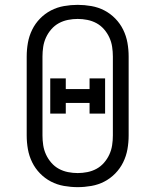

<svg xmlns="http://www.w3.org/2000/svg" viewBox="-20 -763 640 791"><path d="M300 8Q272 8 243.5 3Q215 -2 190 -15Q165 -28 145 -48.5Q125 -69 112.5 -94.5Q100 -120 95 -148Q90 -176 90 -205V-530Q90 -559 95 -587Q100 -615 112.5 -640.5Q125 -666 145 -686.5Q165 -707 190 -720Q215 -733 243.5 -738Q272 -743 300 -743Q328 -743 356.5 -738Q385 -733 410 -720Q435 -707 455 -686.5Q475 -666 487.5 -640.5Q500 -615 505 -587Q510 -559 510 -530V-205Q510 -176 505 -148Q500 -120 487.5 -94.5Q475 -69 455 -48.5Q435 -28 410 -15Q385 -2 356.5 3Q328 8 300 8ZM300 -50Q320 -50 340 -54Q360 -58 377.5 -67.5Q395 -77 408.5 -92.5Q422 -108 430.5 -126.5Q439 -145 442 -165Q445 -185 445 -205V-530Q445 -550 442 -570Q439 -590 430.5 -608.5Q422 -627 408.5 -642.5Q395 -658 377.5 -667.5Q360 -677 340 -681Q320 -685 300 -685Q280 -685 260 -681Q240 -677 222.5 -667.5Q205 -658 191.5 -642.5Q178 -627 169.5 -608.5Q161 -590 158 -570Q155 -550 155 -530V-205Q155 -185 158 -165Q161 -145 169.5 -126.5Q178 -108 191.5 -92.5Q205 -77 222.5 -67.5Q240 -58 260 -54Q280 -50 300 -50ZM187 -295V-440H251V-396H349V-440H413V-295H349V-339H251V-295Z"/></svg>

Font: Iosevka Etoile Light
Style: Regular
Weight: 300
Designer: Belleve Invis
Foundry: Belleve Invis
Version: Version 25.0.1; ttfautohint (v1.8.4)